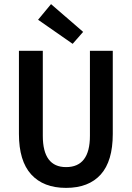

<svg xmlns="http://www.w3.org/2000/svg" viewBox="-20 -901 640 933"><path d="M72 -250V-654H188V-241Q188 -89 301 -89Q417 -89 417 -241V-654H528V-250Q528 -118 469.5 -53Q411 12 301 12Q191 12 131.5 -53.5Q72 -119 72 -250ZM333 -688 165 -805 228 -881 384 -746Z"/></svg>

Font: TypoPRO Source Code Pro
Style: Regular
Weight: 600
Monospace: yes
Designer: Paul D. Hunt, Teo Tuominen
Foundry: Adobe Systems Incorporated
Version: Version 2.010;PS 1.0;hotconv 1.0.84;makeotf.lib2.5.63406